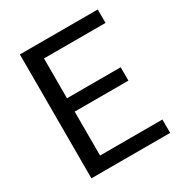

<svg xmlns="http://www.w3.org/2000/svg" viewBox="-167 -833 902 954"><g transform="rotate(-30 284.0 -355.5)"><path d="M484.4 -328.6H176.3V-76.7H534.2V0H82.5V-710.9H529.3V-633.8H176.3V-405.3H484.4Z"/></g></svg>

Font: Mardoto
Style: Regular
Weight: 400
Designer: Christian Robertson, Vahan Hovhannisyan
Foundry: Google
Version: Version 1.000